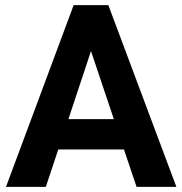

<svg xmlns="http://www.w3.org/2000/svg" viewBox="-20 -731 713 751"><path d="M464.8 -146.5H208L159.2 0H3.4L268.1 -710.9H403.8L669.9 0H514.2ZM247.6 -265.1H425.3L335.9 -531.2Z"/></svg>

Font: Roboto-o
Style: o-Bold
Weight: 700
Designer: Google
Version: Version 2.134; 2016; ttfautohint (v1.6)